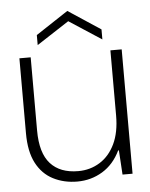

<svg xmlns="http://www.w3.org/2000/svg" viewBox="-50 -709 598 763"><g transform="rotate(-5 248.5 -327.5)"><path d="M228 12Q175 12 132 -10Q89 -32 65 -78Q41 -124 41 -197V-496H86V-204Q86 -114 124.5 -71.5Q163 -29 235 -29Q283 -29 321.5 -53Q360 -77 382 -123Q404 -169 404 -236V-496H449V0H409L403 -97H400Q374 -43 328.5 -15.5Q283 12 228 12ZM118 -542V-582L247 -667L376 -582V-542L247 -626Z"/></g></svg>

Font: DM Sans 36pt ExtraLight
Style: Regular
Weight: 250
Designer: Colophon Foundry, Jonny Pinhorn
Foundry: Colophon Foundry
Version: Version 4.004;gftools[0.9.30]